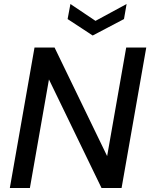

<svg xmlns="http://www.w3.org/2000/svg" viewBox="-20 -937 749 957"><path d="M29 0 152 -700H252L514 -159L609 -700H709L586 0H486L224 -541L129 0ZM611 -917 598 -842 442 -760 317 -842 331 -917 456 -833Z"/></svg>

Font: DM Sans 16pt Medium
Style: Italic
Weight: 500
Italic angle: -10°
Version: Version 4.004;gftools[0.9.30]